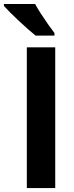

<svg xmlns="http://www.w3.org/2000/svg" viewBox="-59 -954 377 974"><path d="M77.1 0V-713.9H221.2V0ZM119.1 -933.6Q130.9 -912.1 148.9 -884Q167 -856 185.5 -829.8Q204.1 -803.7 217.3 -786.6V-773.4H121.6Q105.5 -786.1 83.3 -805.7Q61 -825.2 37.4 -847.4Q13.7 -869.6 -6.6 -889.9Q-26.9 -910.2 -39.1 -923.8V-933.6Z"/></svg>

Font: Open Sans SemiCondensed
Style: Bold
Weight: 700
Width: 4
Designer: Monotype Design Team
Foundry: Monotype Imaging Inc.
Version: Version 3.003